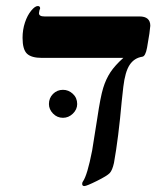

<svg xmlns="http://www.w3.org/2000/svg" viewBox="-20 -608 558 640"><path d="M120.1 -415Q84.5 -415 69.8 -429.2Q55.2 -443.4 55.2 -481.9Q55.2 -508.8 63.2 -533Q71.3 -557.1 84 -572.5Q96.7 -587.9 106 -587.9Q113.8 -587.9 113.8 -580.1L111.3 -572.8L109.9 -564Q109.9 -553.2 127.9 -553.2H444.8Q481 -553.2 481 -522L478 -496.1L470.2 -449.2Q464.8 -419.9 454.1 -418.9Q427.2 -414.6 412.1 -391.6Q397 -368.7 391.1 -318.8L385.7 -270Q375 -148.9 359.9 -64.9Q354.5 -40.5 345.9 -31.2Q337.4 -22 303 -4.9Q268.6 12.2 261.2 12.2Q253.9 12.2 253.9 4.9Q253.9 0.5 256.3 -2.9Q271 -23.4 287.1 -106L304.2 -213.4Q314.9 -285.6 324 -314.9Q333 -344.2 348.1 -367.2Q363.3 -390.1 391.1 -415ZM143.1 -261.2Q143.1 -281.2 156.7 -294.9Q170.4 -308.6 189.9 -308.6Q208.5 -308.6 222.9 -295.2Q237.3 -281.7 237.3 -261.2Q237.3 -243.2 222.9 -229.2Q208.5 -215.3 189.9 -215.3Q170.4 -215.3 156.7 -229.5Q143.1 -243.7 143.1 -261.2Z"/></svg>

Font: Tinos
Style: Bold Italic
Weight: 700
Italic angle: -16.333°
Designer: Steve Matteson
Foundry: Monotype Imaging Inc.
Version: Version 1.23